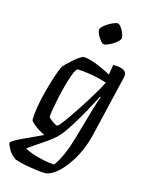

<svg xmlns="http://www.w3.org/2000/svg" viewBox="-203 -818 834 1100"><g transform="rotate(15 214.0 -268.5)"><path d="M170 200Q160 200 137.5 197.5Q115 195 87.5 190.5Q60 186 34 180Q8 174 -10 167Q-39 145 -52 121.5Q-65 98 -67 85Q-65 78 -47.5 67.5Q-30 57 -3 44.5Q24 32 54.5 18Q85 4 114 -10Q95 -19 75.5 -31.5Q56 -44 42.5 -56.5Q29 -69 27 -75Q27 -112 34.5 -156Q42 -200 53.5 -244Q65 -288 76.5 -325Q88 -362 97.5 -385.5Q107 -409 110 -413Q116 -421 130 -435Q144 -449 161.5 -464Q179 -479 194.5 -489.5Q210 -500 219 -500Q238 -500 265 -491.5Q292 -483 322.5 -469.5Q353 -456 382 -440L392 -500Q401 -500 414.5 -499Q428 -498 441 -494.5Q454 -491 462.5 -482.5Q471 -474 471 -459Q471 -458 471 -454.5Q471 -451 470 -448L382 -76Q372 -36 355.5 4Q339 44 317 79Q295 114 270 141.5Q245 169 219.5 184.5Q194 200 170 200ZM212 139Q232 114 253 67.5Q274 21 293 -45L347 -233Q354 -256 360.5 -275.5Q367 -295 371 -301L366 -304Q346 -265 318 -214Q290 -163 260.5 -115.5Q231 -68 204 -36Q191 -21 167.5 -2.5Q144 16 117.5 33.5Q91 51 68.5 66.5Q46 82 34 91Q48 101 80 112Q112 123 148.5 130.5Q185 138 212 139ZM172 -81Q176 -81 190.5 -98.5Q205 -116 225 -145Q245 -174 268 -208.5Q291 -243 312.5 -278Q334 -313 351.5 -343Q369 -373 377 -391Q327 -407 281 -414.5Q235 -422 199 -423Q188 -411 176.5 -380.5Q165 -350 154.5 -310.5Q144 -271 135.5 -231Q127 -191 122 -160.5Q117 -130 117 -119Q126 -106 145 -93.5Q164 -81 172 -81ZM310 -600Q301 -600 289.5 -613.5Q278 -627 269.5 -644Q261 -661 261 -673Q261 -682 272 -693Q283 -704 299 -714Q315 -724 330.5 -730.5Q346 -737 354 -737Q364 -737 374.5 -723.5Q385 -710 392.5 -692.5Q400 -675 400 -663Q400 -654 389.5 -643Q379 -632 363.5 -622Q348 -612 333.5 -606Q319 -600 310 -600Z"/></g></svg>

Font: Texturina Medium
Style: Italic
Weight: 500
Italic angle: -11°
Designer: Guillermo Torres Carreño
Foundry: Omnibus-Type
Version: Version 1.002